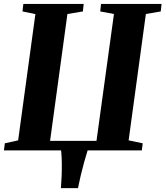

<svg xmlns="http://www.w3.org/2000/svg" viewBox="-25 -763 840 974"><path d="M284 191.5Q286.5 161.5 287.8 127.8Q289 94 288.5 60.8Q288 27.5 285 0H-5L-0.5 -36L67 -51L154.5 -691.5L89 -705L93.5 -743H399.5L395.5 -705L317 -692L229 -48.5H464.5L553 -692L483.5 -705L487.5 -743H794.5L790.5 -705L715 -692L627.5 -51L699 -36L694.5 0H419.5Q410.5 28 401.8 60Q393 92 385 125.2Q377 158.5 370.5 191.5Z"/></svg>

Font: Merriweather 72pt ExtraBold
Style: Italic
Weight: 800
Italic angle: -7.8°
Version: Version 2.101